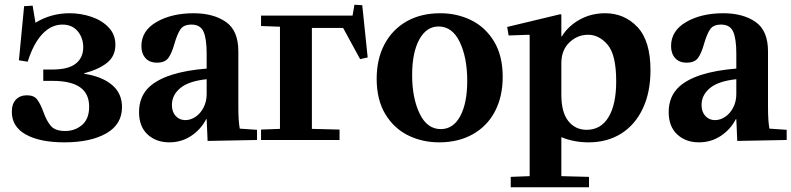

<svg xmlns="http://www.w3.org/2000/svg" viewBox="-20 -592 3347 812"><path d="M30 -119Q30 -153 47.5 -171Q65 -189 94 -189Q123 -189 136.5 -172Q150 -155 163 -120Q177 -80 195.5 -59Q214 -38 256 -38Q297 -38 327 -63.5Q357 -89 357 -141Q357 -196 318.5 -223Q280 -250 202 -250H163V-298H202Q269 -298 300.5 -323Q332 -348 332 -392Q332 -432 308.5 -460Q285 -488 244 -488Q197 -488 159.5 -448.5Q122 -409 97 -331L60 -337L82 -566L118 -568L130 -496Q196 -536 274 -536Q322 -536 366.5 -521Q411 -506 439.5 -476Q468 -446 468 -403Q468 -355 433.5 -327Q399 -299 336 -282V-280Q410 -269 453 -233.5Q496 -198 496 -139Q496 -66 429.5 -28Q363 10 252 10Q149 10 89.5 -23Q30 -56 30 -119Z M612 -225Q681 -288 854 -302V-365Q854 -429 840.5 -458.5Q827 -488 790 -488Q757 -488 743.5 -468.5Q730 -449 718 -408Q707 -368 692.5 -347.5Q678 -327 644 -327Q612 -327 595 -346.5Q578 -366 578 -397Q578 -462 642 -499Q706 -536 799 -536Q882 -536 935 -499.5Q988 -463 988 -375V-139Q988 -80 994 -48L1067 -43V0L858 4L854 -88H852Q829 -44 788 -17Q747 10 696 10Q640 10 604 -23.5Q568 -57 568 -118Q568 -184 612 -225ZM764 -84Q786 -84 807 -98Q828 -112 841 -137.5Q854 -163 854 -194V-257Q778 -249 742.5 -219.5Q707 -190 707 -148Q707 -119 723 -101.5Q739 -84 764 -84Z M1479 -572 1512 -570 1535 -349 1503 -342 1431 -474H1299V-47L1416 -44V0H1084V-44L1164 -47V-479L1084 -482V-526H1471Z M1842 -536Q1913 -536 1973 -506.5Q2033 -477 2069.5 -416.5Q2106 -356 2106 -267Q2106 -184 2073.5 -121.5Q2041 -59 1980 -24.5Q1919 10 1837 10Q1766 10 1706 -19.5Q1646 -49 1609.5 -109.5Q1573 -170 1573 -259Q1573 -342 1606 -404.5Q1639 -467 1699.5 -501.5Q1760 -536 1842 -536ZM1844 -46Q1897 -46 1926.5 -101Q1956 -156 1956 -250Q1956 -348 1924.5 -414Q1893 -480 1835 -480Q1783 -480 1753 -424.5Q1723 -369 1723 -275Q1723 -178 1754.5 -112Q1786 -46 1844 -46Z M2350 -532 2354 -530V-438H2356Q2383 -482 2431.5 -509Q2480 -536 2539 -536Q2621 -536 2676 -477.5Q2731 -419 2731 -295Q2731 -202 2698.5 -133Q2666 -64 2607 -27Q2548 10 2469 10Q2407 10 2354 -12V153L2471 156V200H2140V156L2220 153V-443L2218 -445L2131 -442L2125 -478ZM2461 -43Q2521 -43 2553.5 -96.5Q2586 -150 2586 -248Q2586 -360 2550 -402.5Q2514 -445 2467 -445Q2422 -445 2388 -412.5Q2354 -380 2354 -324V-192Q2354 -117 2383.5 -80Q2413 -43 2461 -43Z M2852 -225Q2921 -288 3094 -302V-365Q3094 -429 3080.5 -458.5Q3067 -488 3030 -488Q2997 -488 2983.5 -468.5Q2970 -449 2958 -408Q2947 -368 2932.5 -347.5Q2918 -327 2884 -327Q2852 -327 2835 -346.5Q2818 -366 2818 -397Q2818 -462 2882 -499Q2946 -536 3039 -536Q3122 -536 3175 -499.5Q3228 -463 3228 -375V-139Q3228 -80 3234 -48L3307 -43V0L3098 4L3094 -88H3092Q3069 -44 3028 -17Q2987 10 2936 10Q2880 10 2844 -23.5Q2808 -57 2808 -118Q2808 -184 2852 -225ZM3004 -84Q3026 -84 3047 -98Q3068 -112 3081 -137.5Q3094 -163 3094 -194V-257Q3018 -249 2982.5 -219.5Q2947 -190 2947 -148Q2947 -119 2963 -101.5Q2979 -84 3004 -84Z"/></svg>

Font: Minipax
Style: Bold
Weight: 600
Designer: Raphaël Ronot, Igor Stepanchenko (Cyrillic)
Foundry: steppetype
Version: Version 1.002